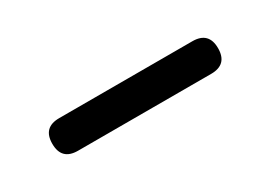

<svg xmlns="http://www.w3.org/2000/svg" viewBox="-15 -763 445 316"><g transform="rotate(-30 207.5 -605.0)"><path d="M81 -574Q50 -574 50 -605Q50 -636 81 -636H334Q365 -636 365 -605Q365 -574 334 -574Z"/></g></svg>

Font: Jura Medium
Style: Regular
Weight: 500
Designer: Daniel Johnson, Alexei Vanyashin
Foundry: Daniel Johnson
Version: Version 5.103